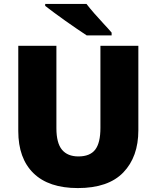

<svg xmlns="http://www.w3.org/2000/svg" viewBox="-20 -947 797 977"><path d="M684 -284Q684 -149 607.5 -69.5Q531 10 376 10Q228 10 150.5 -65.5Q73 -141 73 -280V-714H267V-295Q267 -219 295.5 -185Q324 -151 379 -151Q438 -151 464.5 -185.5Q491 -220 491 -296V-714H684ZM420 -927Q437 -905 460.5 -878Q484 -851 508 -825.5Q532 -800 548 -781V-767H421Q401 -780 372.5 -799.5Q344 -819 313.5 -840.5Q283 -862 255.5 -882.5Q228 -903 210 -917V-927Z"/></svg>

Font: Noto Sans Khmer UI Black
Style: Regular
Weight: 900
Designer: Danh Hong and the Monotype Design Team
Foundry: Monotype Imaging Inc.
Version: Version 2.002; ttfautohint (v1.8.4.7-5d5b)